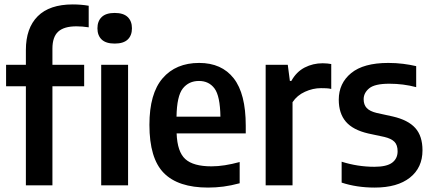

<svg xmlns="http://www.w3.org/2000/svg" viewBox="-20 -838 1954 868"><path d="M97 0V-448H7.5V-545H97V-612Q97 -711 150.5 -764.5Q204 -818 309 -818Q327 -818 345.5 -816.5Q364 -815 381 -812V-714.5Q351.5 -719 325.5 -719Q269.5 -719 243.2 -695Q217 -671 217 -618V-545H360.5V-448H217V0Z M437.5 0V-545H559V0ZM498.5 -641Q459 -641 439.8 -659.2Q420.5 -677.5 420.5 -710Q420.5 -742.5 439.8 -761Q459 -779.5 498.5 -779.5Q538 -779.5 557.2 -761Q576.5 -742.5 576.5 -710Q576.5 -677.5 557.2 -659.2Q538 -641 498.5 -641Z M920.5 10Q785.5 10 720.5 -56Q655.5 -122 655.5 -273.5Q655.5 -415 715.2 -484.2Q775 -553.5 880.5 -553.5Q982 -553.5 1036.5 -484Q1091 -414.5 1091 -270V-235H778.5Q781.5 -151.5 817.8 -118.8Q854 -86 936 -86Q965 -86 996.8 -91Q1028.5 -96 1063.5 -105.5V-9.5Q1024.5 1 990 5.5Q955.5 10 920.5 10ZM879.5 -472Q833.5 -472 806.5 -438Q779.5 -404 778 -310.5H976.5Q975 -404 949.8 -438Q924.5 -472 879.5 -472Z M1181 0V-545H1281L1290.5 -472H1297Q1320 -513.5 1357.5 -532.8Q1395 -552 1438.5 -552Q1449.5 -552 1459.5 -551Q1469.5 -550 1477.5 -548.5V-436Q1466 -438.5 1454.5 -439Q1443 -439.5 1431 -439.5Q1394.5 -439.5 1358.8 -423.2Q1323 -407 1302.5 -376V0Z M1674 10Q1592.5 10 1524.5 -12.5V-107Q1597 -84 1672.5 -84Q1728 -84 1752.8 -102.5Q1777.5 -121 1777.5 -154Q1777.5 -182.5 1763.2 -197Q1749 -211.5 1717.5 -219L1645 -234.5Q1575.5 -250.5 1543.5 -288Q1511.5 -325.5 1511.5 -387.5Q1511.5 -461.5 1567.5 -507.5Q1623.5 -553.5 1735.5 -553.5Q1770.5 -553.5 1802.2 -549.5Q1834 -545.5 1861.5 -539V-444Q1803.5 -459.5 1740 -459.5Q1674.5 -459.5 1649.2 -438.8Q1624 -418 1624 -389.5Q1624 -364.5 1637.8 -349.8Q1651.5 -335 1682.5 -327.5L1755.5 -311.5Q1825 -295.5 1857.5 -259.2Q1890 -223 1890 -158.5Q1890 -80 1833.2 -35Q1776.5 10 1674 10Z"/></svg>

Font: Encode Sans Semi Condensed SemiBold
Style: Regular
Weight: 600
Width: 4
Designer: Multiple Designers
Foundry: Impallari Type
Version: Version 3.000; ttfautohint (v1.8.3) -l 8 -r 50 -G 200 -x 14 